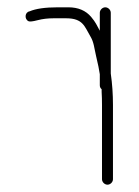

<svg xmlns="http://www.w3.org/2000/svg" viewBox="-20 -503 379 525"><path d="M282.9 -468V-302C286.9 -274 288.9 -245.3 288.9 -216V-13C288.9 -5.1 281.8 2 273.9 2C266 2 258.9 -5.1 258.9 -13V-216C258.9 -228.7 258.6 -240.7 257.9 -252V-259C254.6 -261.7 252.9 -265.3 252.9 -270V-300C251.3 -311.7 247.9 -328 242.9 -349C237.2 -373.3 237 -387.2 226.9 -404C211.3 -430 207.3 -453 160.9 -453H126.5C110.8 -453 96.3 -451.3 83 -447.8C69.6 -444.3 61.3 -443.3 57.9 -445C46.1 -450.9 47.8 -469.8 60.9 -472C78 -479.3 103.6 -483 137.7 -483H166.9C193.8 -483 214.6 -474.2 229.4 -456.5C242.1 -441.4 244.2 -434.7 252.9 -419V-468C252.9 -475.9 260 -483 267.9 -483C275.8 -483 282.9 -475.9 282.9 -468Z"/></svg>

Font: MewTooHand
Style: Reversed
Weight: 400
Designer: Mew Too, Robert Jablonski
Version: Version 0.77